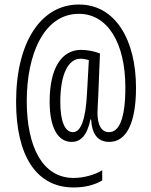

<svg xmlns="http://www.w3.org/2000/svg" viewBox="-20 -739 667 847"><path d="M580 -352C580 -564 488 -719 329 -719C163 -720 51 -556 51 -290C51 -55 138 88 305 88C355 88 397 77 431 57V12C401 31 351 46 305 46C166 46 98 -94 98 -293C98 -500 174 -678 328 -678C454 -678 533 -551 533 -353C533 -214 505 -156 461 -156C428 -156 410 -186 410 -242C410 -257 412 -286 413 -306L421 -503C399 -512 367 -519 338 -519C252 -519 199 -439 199 -291C199 -174 236 -113 296 -113C336 -113 364 -141 379 -212H382C385 -151 409 -113 462 -113C538 -113 580 -197 580 -352ZM246 -290C246 -413 282 -480 335 -480C349 -480 361 -477 372 -474L364 -331C358 -206 335 -156 302 -156C266 -156 246 -204 246 -290Z"/></svg>

Font: Noto Sans Kannada ExtraCondensed Light
Style: Regular
Weight: 300
Width: 2
Designer: Jelle Bosma - Monotype Design Team
Foundry: Monotype Imaging Inc.
Version: Version 2.005